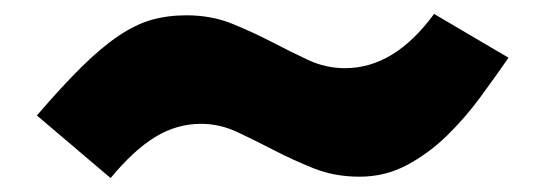

<svg xmlns="http://www.w3.org/2000/svg" viewBox="-20 -429 784 276"><path d="M33 -263Q70 -306 98 -333.5Q126 -361 150.5 -377.5Q175 -394 198 -400.5Q221 -407 248 -407Q284 -407 313.5 -395Q343 -383 370 -369Q397 -355 422.5 -343Q448 -331 476 -331Q547 -331 604 -409L711 -346Q693 -320 671 -290Q649 -260 623 -234.5Q597 -209 565.5 -192Q534 -175 497 -175Q461 -175 431 -187Q401 -199 374 -213Q347 -227 321.5 -239Q296 -251 269 -251Q234 -251 203 -232Q172 -213 139 -173Z"/></svg>

Font: Encode Sans Wide
Style: ExtraBold
Weight: 800
Designer: Pablo Impallari, Andres Torresi
Foundry: Pablo Impallari, Andres Torresi
Version: Version 1.000; ttfautohint (v1.00) -l 8 -r 50 -G 200 -x 14 -